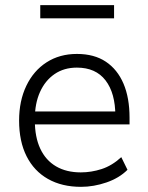

<svg xmlns="http://www.w3.org/2000/svg" viewBox="-20 -716 572 744"><path d="M294 8Q220 8 166 -22.5Q112 -53 83 -110.5Q54 -168 54 -249Q54 -325 82 -383.5Q110 -442 160.5 -474.5Q211 -507 278 -507Q345 -507 390 -477Q435 -447 458.5 -392Q482 -337 482 -260V-234H99V-284H445L427 -267Q427 -355 389 -404.5Q351 -454 278 -454Q228 -454 191.5 -429Q155 -404 135 -359.5Q115 -315 115 -256V-249Q115 -185 136 -140Q157 -95 197 -71.5Q237 -48 293 -48Q334 -48 374 -61Q414 -74 450 -107L474 -58Q442 -26 392.5 -9Q343 8 294 8ZM136 -645V-696H422V-645Z"/></svg>

Font: Nunitoga
Style: Light
Weight: 300
Designer: Vernon Adams
Foundry: Vernon Adams
Version: Version 1.0